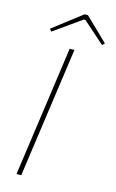

<svg xmlns="http://www.w3.org/2000/svg" viewBox="-133 -932 592 983"><g transform="rotate(15 163.0 -440.0)"><path d="M184 -690 87 0H62L159 -690ZM205 -880 326 -763 314 -751 199 -853H190L45 -750L35 -763L187 -880Z"/></g></svg>

Font: Exo 2 Thin
Style: Italic
Weight: 250
Italic angle: -8°
Designer: Natanael Gama
Foundry: Natanael Gama
Version: Version 2.010